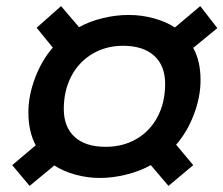

<svg xmlns="http://www.w3.org/2000/svg" viewBox="-20 -652 732 629"><path d="M20 -111 97 -176Q73 -221 73 -284Q73 -339 95 -397Q117 -455 153 -496L100 -561L180 -632L239 -563Q273 -582 316 -592.5Q359 -603 402 -603Q444 -603 484 -592Q524 -581 553 -562L636 -632L692 -560L613 -495Q637 -452 637 -390Q637 -334 615 -276.5Q593 -219 557 -178L613 -111L532 -43L474 -111Q438 -91 393.5 -80Q349 -69 307 -69Q266 -69 226.5 -80Q187 -91 158 -110L77 -43ZM521 -377Q521 -437 485 -469.5Q449 -502 383 -502Q327 -502 282.5 -475.5Q238 -449 213.5 -402Q189 -355 189 -295Q189 -236 224.5 -203.5Q260 -171 326 -171Q383 -171 427.5 -197Q472 -223 496.5 -270Q521 -317 521 -377Z"/></svg>

Font: Bai Jamjuree SemiBold
Style: Italic
Weight: 600
Italic angle: -10°
Version: Version 1.000; ttfautohint (v1.6)